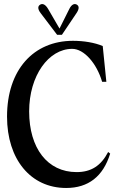

<svg xmlns="http://www.w3.org/2000/svg" viewBox="-20 -919 581 955"><path d="M309 16C419 16 493 -41 528 -155L518 -163C482 -94 433 -63 361 -63C216 -63 125 -182 125 -365C125 -543 222 -676 339 -676C398 -676 461 -604 488 -512H509L491 -690C451 -707 397 -716 343 -716C147 -716 15 -572 15 -339C15 -126 133 16 309 16ZM180 -896C168 -889 166 -875 182 -854L264 -746H288L360 -853C375 -875 374 -889 362 -896C350 -903 336 -897 325 -875L276 -777L219 -875C206 -897 192 -903 180 -896Z"/></svg>

Font: RL Madena
Style: Regular
Weight: 400
Designer: I Kadek Wantara Putra
Foundry: Roughlines ID
Version: Version 1.000;Glyphs 3.1.2 (3151)